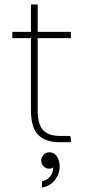

<svg xmlns="http://www.w3.org/2000/svg" viewBox="-20 -634 386 856"><path d="M247 0Q184 0 151 -32Q118 -64 118 -143V-614H148V-144Q148 -80 172 -54Q196 -28 247 -28H292L296 -18V0ZM35 -464V-492H296V-464ZM167 202V174Q189 170 203 153.5Q217 137 217 115Q217 101 214 92L225 85Q228 88 228 93Q228 98 224.5 104Q221 110 214.5 114Q208 118 199 118Q185 118 174.5 107.5Q164 97 164 82Q164 68 174 56.5Q184 45 201 45Q221 45 233.5 63Q246 81 246 108Q246 131 235.5 151.5Q225 172 207.5 185.5Q190 199 167 202Z"/></svg>

Font: Fustat ExtraLight
Style: Regular
Weight: 250
Designer: Mohamed Gaber, Khaled Hosny, Laura Garcia Mut
Foundry: Kief Type Foundry, Alif Type Foundry, Hard Type Foundry
Version: Version 1.007